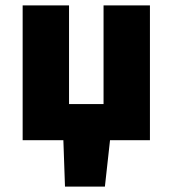

<svg xmlns="http://www.w3.org/2000/svg" viewBox="-20 -520 640 712"><path d="M64 0V-500H236V-134H364V-500H536V0H388L369 172H221L215 0Z"/></svg>

Font: Source Code Pro Black
Style: Regular
Weight: 900
Monospace: yes
Designer: Paul D. Hunt, Teo Tuominen
Foundry: Adobe Systems Incorporated
Version: Version 2.030;PS 1.000;hotconv 16.6.51;makeotf.lib2.5.65220